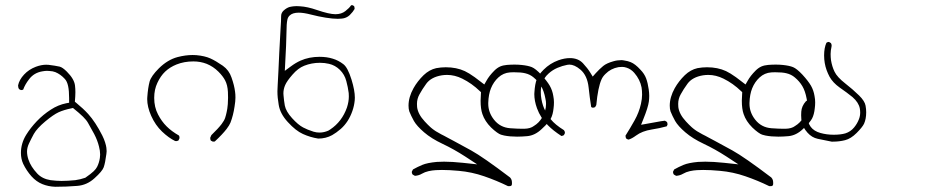

<svg xmlns="http://www.w3.org/2000/svg" viewBox="-20 -446 3540 735"><path d="M268.1 243.7Q239.3 246.6 215.3 246.6Q196.8 246.6 173.8 243.7Q142.1 238.8 123 218.8Q97.7 191.9 88.9 165Q83.5 148.9 83.5 134Q83.5 119.1 91.1 103Q98.6 86.9 109.4 66.9Q121.6 45.4 153.1 19Q184.6 -7.3 204.6 -16.4Q224.6 -25.4 252.9 -31.2L259.3 -32.7Q284.2 -12.7 297.6 0.5Q311 13.7 316.9 24.4Q328.1 43.5 340.6 67.1Q353 90.8 358.9 114.7Q363.3 131.3 363.3 145.5Q363.3 152.3 362.3 158.7Q359.4 177.7 351.6 192.9Q348.1 200.2 338.4 209.7Q328.6 219.2 306.6 234.4Q287.1 241.2 268.1 243.7ZM142.1 -172.9Q152.8 -174.8 159.4 -174.8Q166 -174.8 168.9 -174.3Q182.1 -173.8 191.9 -169.9Q211.9 -161.6 228 -144Q236.8 -134.8 240.7 -116.7Q244.6 -98.6 244.6 -70.3Q244.6 -66.9 244.6 -52.7L233.9 -50.8Q202.1 -44.4 174.8 -26.4Q145 -7.3 120.8 18.1Q96.7 43.5 80.1 70.3Q60.1 103 60.1 139.6Q60.1 162.1 68.8 181.2Q81.5 207.5 100.6 229Q119.1 249.5 142.1 258.8Q165 268.1 191.4 269Q234.9 269 275.9 265.6Q313 262.7 341.8 236.3Q371.6 209.5 377 194.3Q382.8 177.7 387.2 143.6Q388.2 138.2 388.2 132.8Q388.2 127.4 387.2 119.4Q386.2 111.3 382.3 98.9Q378.4 86.4 371.6 72.8Q345.7 21.5 317.9 -9.3Q298.8 -30.3 272 -52.2L266.6 -56.6Q268.6 -79.1 268.6 -92.8Q268.6 -106.4 267.1 -118.7Q264.2 -143.6 235.8 -171.9Q219.7 -188 208.5 -190.9Q190.9 -194.8 166 -197.8Q161.6 -198.2 156.7 -198.2Q138.2 -198.2 117.2 -190.4Q90.3 -180.2 72 -160.4Q53.7 -140.6 49.3 -119.6Q49.3 -118.7 49.3 -118.2Q49.3 -110.4 52.7 -105L60.1 -101.1Q64.9 -101.1 68.8 -103Q75.7 -122.6 91.3 -142.6Q109.9 -167.5 142.1 -172.9Z M877.9 -38.1Q881.3 -58.6 881.3 -72.3Q881.3 -85.9 879.9 -94.7Q877 -119.1 866.2 -149.4Q856.9 -177.2 833 -194.3Q806.2 -212.9 785.2 -222.4Q764.2 -231.9 731.4 -234.9Q724.1 -235.4 717.3 -235.4Q689.9 -235.4 659.7 -227.5Q621.6 -217.3 588.4 -184.6Q558.6 -154.8 552.7 -133.8Q546.4 -109.9 543.9 -74.7Q543.5 -70.8 543.5 -66.9Q543.5 -37.1 558.6 -2.9Q574.7 33.2 600.3 57.6Q626 82 650.4 93.8Q652.8 94.2 654.5 94.2Q656.2 94.2 657.7 93.8Q660.6 93.3 663.1 91.8L667 83.5Q667 82 667 81.1Q667 80.1 667 78.6Q666.5 75.2 665 72.8Q636.7 56.6 617.7 37.6Q598.6 18.6 585 -7.8Q570.3 -35.6 570.3 -71.3Q570.3 -103.5 582.5 -128.9Q594.7 -155.3 612.5 -172.1Q630.4 -189 655.8 -199.2Q685.1 -210.9 720.2 -210.9Q747.1 -210.9 771 -201.7Q796.4 -191.4 816.4 -171.4Q833.5 -154.3 841.8 -138.2Q851.1 -120.6 852.5 -94.2Q853 -84.5 853 -71.8Q853 -59.1 852.1 -47.6Q851.1 -36.1 850.1 -29.8Q849.1 -23.4 847.7 -17.1Q845.2 -4.9 841.8 5.4Q838.4 15.6 828.1 29.3Q815.4 45.9 789.1 71.3Q784.7 81.5 784.7 81.5Q784.7 87.9 787.1 92.3L794.9 96.2L802.2 95.7Q832 67.9 847.7 47.4Q858.4 33.2 862.3 23.4Q873 -4.4 877.9 -38.1Z M1203.1 61.5Q1191.4 61.5 1180.2 58.1Q1155.8 50.3 1140.6 42Q1121.6 32.2 1098.1 6.3Q1074.7 -19.5 1070.3 -42Q1066.9 -61.5 1065.4 -80.6Q1064.9 -84.5 1064.9 -88.4Q1064.9 -105 1071.8 -120.6Q1078.6 -136.2 1099.6 -160.2Q1121.1 -185.1 1144.5 -194.3Q1172.9 -205.6 1204.6 -205.6Q1223.1 -205.6 1239.3 -201.7Q1263.2 -196.3 1281.2 -178.5Q1299.3 -160.6 1305.7 -135.7Q1312 -112.8 1314.9 -89.8Q1315.4 -83.5 1315.4 -76.7Q1315.4 -56.6 1308.1 -34.2Q1289.1 19.5 1244.6 49.3Q1238.8 53.2 1236.8 54.2Q1219.7 61.5 1203.1 61.5ZM1193.4 -407.7Q1156.7 -420.4 1128.9 -421.9Q1122.1 -422.4 1118.4 -422.4Q1114.7 -422.4 1112.5 -422.4Q1110.4 -422.4 1107.2 -422.1Q1104 -421.9 1101.3 -421.6Q1098.6 -421.4 1096.7 -420.9Q1091.8 -420.4 1088.9 -419.4Q1077.1 -416 1065.4 -405.3Q1056.2 -396.5 1056.2 -384.3Q1056.2 -365.7 1054.2 -338.9Q1051.3 -293.9 1049.1 -244.6Q1046.9 -195.3 1045.9 -175.3Q1043.9 -134.8 1043 -119.9Q1042 -105 1042 -96.7Q1042 -72.3 1046.9 -44.9Q1052.2 -10.7 1082 21.5Q1112.3 54.7 1139.6 66.9Q1167.5 79.6 1198.2 84.5Q1227.5 84.5 1251.5 71.3Q1267.1 62.5 1284.7 47.4Q1314.5 21 1329.1 -21.5Q1335.9 -41 1337.9 -61.5Q1338.4 -66.4 1338.4 -72.3Q1338.4 -99.6 1325.7 -141.1Q1311 -188.5 1293.9 -200.7Q1275.4 -214.8 1254.4 -221.2Q1231.4 -228.5 1203.6 -228.5Q1163.1 -228.5 1130.4 -213.9Q1111.8 -205.6 1092.8 -191.4L1070.3 -174.8Q1076.7 -290.5 1076.7 -322.8Q1076.7 -355 1080.1 -370.6Q1082 -379.9 1088.4 -386.2Q1099.6 -397.5 1123.5 -397.5Q1142.6 -397.5 1170.9 -390.1Q1199.2 -382.8 1226.6 -378.4Q1253.9 -374 1272.9 -374Q1279.8 -374 1288.3 -374.8Q1296.9 -375.5 1304.7 -378.9Q1312.5 -382.3 1318.8 -388.2Q1331.5 -400.9 1337.4 -411.6Q1337.4 -411.6 1337.4 -413.6Q1337.4 -418.5 1335.4 -422.9L1328.6 -426.3Q1324.7 -426.3 1323.7 -425.3Q1317.4 -415.5 1302.2 -403.6Q1287.1 -391.6 1263.9 -391.6Q1240.7 -391.6 1193.4 -407.7Z M1671.9 204.6Q1700.2 204.6 1736.3 208Q1786.1 212.4 1833.5 228.8Q1880.9 245.1 1924.8 266.6Q1926.8 266.6 1927.7 266.6Q1928.7 266.6 1930.2 266.6Q1931.6 266.6 1933.1 266.4Q1934.6 266.1 1935.5 265.6Q1937 265.1 1938 264.2Q1939.9 262.2 1939.9 255.4Q1939.9 248.5 1938.5 243.4Q1937 238.3 1932.6 233.4Q1829.6 155.3 1783.7 129.9Q1737.8 104.5 1717.8 94Q1697.8 83.5 1691.7 80.1Q1685.5 76.7 1679.9 73.7Q1674.3 70.8 1669.4 68.4Q1652.3 59.1 1648.7 56.6Q1645 54.2 1642.6 52.5Q1640.1 50.8 1637.5 48.8Q1634.8 46.9 1632.3 44.7Q1629.9 42.5 1627.4 40.5Q1617.7 31.7 1606 19Q1580.1 -8.8 1576.7 -36.1Q1576.2 -41.5 1576.2 -48.3Q1576.2 -67.9 1585.9 -85Q1596.2 -104 1611.8 -125.5Q1630.4 -150.9 1671.4 -157.7Q1681.6 -159.2 1691.4 -159.2Q1720.7 -159.2 1749.5 -145Q1786.1 -127 1816.9 -97.2L1821.3 -93.3Q1819.8 -72.8 1819.8 -60.5Q1819.8 -28.8 1826.7 -9.3Q1835.9 18.1 1859.9 42Q1872.1 53.7 1882.1 60.8Q1892.1 67.9 1897.9 69.6Q1903.8 71.3 1910.2 72.8Q1932.1 77.1 1959.5 77.1Q1977.5 77.1 1998.5 75.2Q2028.3 72.3 2053.7 47.9Q2069.8 33.2 2077.9 23.2Q2085.9 13.2 2088.9 7.3Q2096.7 -7.8 2099.1 -31.7Q2100.6 -42.5 2100.6 -54.2Q2100.6 -65.9 2098.1 -78.6Q2094.7 -100.1 2084.5 -117.9Q2074.2 -135.7 2051.8 -160.2Q2030.3 -183.1 2015.9 -189Q2001.5 -194.8 1977.1 -197.3Q1963.9 -198.7 1949.7 -198.7Q1935.5 -198.7 1920.7 -197.5Q1905.8 -196.3 1894.5 -191.4Q1882.8 -186 1872.6 -175.8Q1852.5 -155.8 1841.8 -136.2L1834 -122.6Q1809.1 -142.1 1797.4 -150.4Q1774.9 -166.5 1759.3 -173.8Q1727.5 -188.5 1686.5 -188.5Q1668 -188.5 1649.9 -185.1Q1623.5 -179.2 1601.6 -158.2Q1578.1 -135.3 1563 -108.4Q1543.9 -74.2 1543.9 -41.5Q1543.9 -28.8 1546.9 -19.5Q1553.2 -3.4 1564.5 17.1Q1575.7 36.6 1603.5 60.5Q1631.3 84.5 1674.3 104.7Q1717.3 125 1760.3 152.8L1806.6 183.1L1751.5 177.2Q1710.4 172.9 1680.2 172.9Q1665 172.9 1652.3 173.8Q1615.7 177.2 1596.9 185.1Q1578.1 192.9 1561 202.6L1556.6 210.9Q1556.6 211.9 1556.6 212.9Q1556.6 213.9 1556.6 214.8Q1556.6 215.8 1557.1 217.3Q1558.1 220.2 1559.6 222.2L1568.4 227.1Q1583 226.1 1594.7 219.2Q1606.4 212.4 1620.6 209.2Q1634.8 206.1 1648.4 205.3Q1662.1 204.6 1671.9 204.6ZM2023.9 36.1 2024.9 35.6Q2024.4 36.1 2023.9 36.1ZM1986.8 46.9Q1983.4 46.9 1978 46.9Q1960.9 46.9 1933.1 44.9Q1894.5 42 1871.1 12.2Q1849.1 -15.6 1849.1 -48.8Q1849.1 -50.8 1849.1 -52.2Q1850.1 -85 1859.4 -107.9Q1869.6 -132.8 1887.7 -149.4Q1906.7 -167 1932.6 -168.9Q1941.4 -169.4 1946.8 -169.4Q1975.6 -169.4 1990.7 -165.5Q2009.3 -161.1 2022.9 -149.4Q2040.5 -134.8 2051.5 -116.2Q2062.5 -97.7 2067.9 -68.4Q2070.3 -58.6 2070.3 -48.3Q2070.3 -21.5 2055.7 3.4Q2043.5 24.4 2023.9 36.1Q2010.7 46.4 1986.8 46.9Z M2535.2 28.8Q2535.2 23.4 2532.7 20.5L2525.4 16.1Q2510.7 17.6 2494.9 20.8Q2479 23.9 2434.1 31.7L2442.9 9.8Q2460.9 -34.7 2463.9 -57.1Q2465.3 -67.4 2465.3 -78.9Q2465.3 -90.3 2463.4 -103.5Q2460 -128.4 2453.4 -146Q2446.8 -163.6 2431.6 -179.2Q2411.6 -201.2 2394.5 -208Q2384.3 -212.4 2370.1 -214.4Q2363.8 -215.8 2358.9 -215.8Q2342.8 -215.8 2328.1 -211.4Q2302.2 -204.1 2289.1 -193.4Q2274.9 -181.6 2260.7 -166L2249 -152.8L2239.7 -168Q2229.5 -184.6 2211.9 -203.6Q2193.4 -223.6 2161.6 -223.6Q2141.1 -223.6 2117.7 -215.3Q2085.4 -203.6 2061 -179.2Q2041 -159.2 2034.7 -142.6Q2027.8 -124 2025.9 -93.8Q2025.4 -89.8 2025.4 -85.9Q2025.4 -60.1 2035.6 -31.7Q2049.3 5.9 2077.6 33.7Q2097.7 54.2 2129.4 74.7Q2134.3 73.7 2138.7 71.3L2142.6 63.5Q2142.6 63 2142.6 62.5Q2142.6 56.6 2138.7 52.2Q2105 31.2 2088.9 11.2Q2072.8 -8.8 2063.2 -30.5Q2053.7 -52.2 2050.8 -80.1Q2050.3 -87.4 2050.3 -93.8Q2050.3 -130.4 2071.8 -156.2Q2076.2 -161.1 2080.6 -165Q2095.2 -178.2 2114 -186.3Q2132.8 -194.3 2151.4 -197.8Q2155.3 -198.7 2159.7 -198.7Q2179.2 -198.7 2201.7 -179.7Q2228.5 -157.2 2233.4 -110.4Q2237.3 -72.8 2243.2 -36.1L2248.5 -33.7Q2254.4 -33.7 2258.3 -36.1L2262.7 -43.9Q2269 -111.8 2282.7 -142.1Q2287.6 -153.3 2297.9 -163.1Q2317.9 -183.6 2347.7 -189Q2354 -189.9 2361.8 -189.9Q2369.6 -189.9 2378.4 -187Q2395.5 -181.6 2408.2 -167Q2430.2 -141.6 2436 -111.3Q2438 -99.1 2438 -83.5Q2438 -67.9 2433.6 -48.3Q2426.3 -15.6 2409.2 14.9Q2392.1 45.4 2374.5 73.2Q2374.5 80.6 2377.4 84.5Q2381.3 87.4 2386.2 88.4Q2398.4 85 2415 72.8Q2438 55.7 2474.6 49.8Q2503.9 45.4 2532.2 37.6L2535.2 31.7Q2535.2 30.3 2535.2 28.8Z M2671.9 204.6Q2700.2 204.6 2736.3 208Q2786.1 212.4 2833.5 228.8Q2880.9 245.1 2924.8 266.6Q2926.8 266.6 2927.7 266.6Q2928.7 266.6 2930.2 266.6Q2931.6 266.6 2933.1 266.4Q2934.6 266.1 2935.5 265.6Q2937 265.1 2938 264.2Q2939.9 262.2 2939.9 255.4Q2939.9 248.5 2938.5 243.4Q2937 238.3 2932.6 233.4Q2829.6 155.3 2783.7 129.9Q2737.8 104.5 2717.8 94Q2697.8 83.5 2691.7 80.1Q2685.5 76.7 2679.9 73.7Q2674.3 70.8 2669.4 68.4Q2652.3 59.1 2648.7 56.6Q2645 54.2 2642.6 52.5Q2640.1 50.8 2637.5 48.8Q2634.8 46.9 2632.3 44.7Q2629.9 42.5 2627.4 40.5Q2617.7 31.7 2606 19Q2580.1 -8.8 2576.7 -36.1Q2576.2 -41.5 2576.2 -48.3Q2576.2 -67.9 2585.9 -85Q2596.2 -104 2611.8 -125.5Q2630.4 -150.9 2671.4 -157.7Q2681.6 -159.2 2691.4 -159.2Q2720.7 -159.2 2749.5 -145Q2786.1 -127 2816.9 -97.2L2821.3 -93.3Q2819.8 -72.8 2819.8 -60.5Q2819.8 -28.8 2826.7 -9.3Q2835.9 18.1 2859.9 42Q2872.1 53.7 2882.1 60.8Q2892.1 67.9 2897.9 69.6Q2903.8 71.3 2910.2 72.8Q2932.1 77.1 2959.5 77.1Q2977.5 77.1 2998.5 75.2Q3028.3 72.3 3053.7 47.9Q3069.8 33.2 3077.9 23.2Q3085.9 13.2 3088.9 7.3Q3096.7 -7.8 3099.1 -31.7Q3100.6 -42.5 3100.6 -54.2Q3100.6 -65.9 3098.1 -78.6Q3094.7 -100.1 3084.5 -117.9Q3074.2 -135.7 3051.8 -160.2Q3030.3 -183.1 3015.9 -189Q3001.5 -194.8 2977.1 -197.3Q2963.9 -198.7 2949.7 -198.7Q2935.5 -198.7 2920.7 -197.5Q2905.8 -196.3 2894.5 -191.4Q2882.8 -186 2872.6 -175.8Q2852.5 -155.8 2841.8 -136.2L2834 -122.6Q2809.1 -142.1 2797.4 -150.4Q2774.9 -166.5 2759.3 -173.8Q2727.5 -188.5 2686.5 -188.5Q2668 -188.5 2649.9 -185.1Q2623.5 -179.2 2601.6 -158.2Q2578.1 -135.3 2563 -108.4Q2543.9 -74.2 2543.9 -41.5Q2543.9 -28.8 2546.9 -19.5Q2553.2 -3.4 2564.5 17.1Q2575.7 36.6 2603.5 60.5Q2631.3 84.5 2674.3 104.7Q2717.3 125 2760.3 152.8L2806.6 183.1L2751.5 177.2Q2710.4 172.9 2680.2 172.9Q2665 172.9 2652.3 173.8Q2615.7 177.2 2596.9 185.1Q2578.1 192.9 2561 202.6L2556.6 210.9Q2556.6 211.9 2556.6 212.9Q2556.6 213.9 2556.6 214.8Q2556.6 215.8 2557.1 217.3Q2558.1 220.2 2559.6 222.2L2568.4 227.1Q2583 226.1 2594.7 219.2Q2606.4 212.4 2620.6 209.2Q2634.8 206.1 2648.4 205.3Q2662.1 204.6 2671.9 204.6ZM3023.9 36.1 3024.9 35.6Q3024.4 36.1 3023.9 36.1ZM2986.8 46.9Q2983.4 46.9 2978 46.9Q2960.9 46.9 2933.1 44.9Q2894.5 42 2871.1 12.2Q2849.1 -15.6 2849.1 -48.8Q2849.1 -50.8 2849.1 -52.2Q2850.1 -85 2859.4 -107.9Q2869.6 -132.8 2887.7 -149.4Q2906.7 -167 2932.6 -168.9Q2941.4 -169.4 2946.8 -169.4Q2975.6 -169.4 2990.7 -165.5Q3009.3 -161.1 3022.9 -149.4Q3040.5 -134.8 3051.5 -116.2Q3062.5 -97.7 3067.9 -68.4Q3070.3 -58.6 3070.3 -48.3Q3070.3 -21.5 3055.7 3.4Q3043.5 24.4 3023.9 36.1Q3010.7 46.4 2986.8 46.9Z M3120.6 63Q3071.3 49.3 3071.3 -2.9Q3071.3 -25.4 3087.4 -50.3Q3087.4 -55.2 3085 -58.6L3077.6 -62.5Q3076.7 -62.5 3074.7 -62.5Q3069.8 -62.5 3064.9 -58.1Q3048.8 -40 3047.4 -18.6Q3046.9 -11.7 3046.9 -4.9Q3046.9 11.2 3049.8 24.9Q3054.2 42.5 3071.3 62Q3087.9 80.6 3110.4 85.4Q3136.7 90.3 3163.6 96.2Q3166.5 96.2 3169.4 96.2Q3192.9 96.2 3215.1 90.6Q3237.3 85 3259.3 63Q3281.2 41 3287.6 27.8Q3295.9 9.3 3295.9 -16.1Q3295.9 -28.3 3293.5 -41.5Q3290.5 -59.1 3268.6 -80.6Q3244.1 -104.5 3215.8 -126.5Q3184.6 -150.9 3174.8 -171.4Q3165 -191.4 3161.1 -216.3Q3159.7 -226.6 3159.7 -239.3Q3159.7 -252 3163.1 -267.1Q3163.6 -270 3163.6 -272Q3163.6 -273.9 3163.1 -275.4Q3162.6 -278.3 3160.6 -281.2L3153.3 -285.6Q3147.9 -285.6 3143.6 -282.2Q3134.8 -262.7 3134.8 -233.9Q3134.8 -204.1 3144.5 -177.2Q3148.9 -165 3155.8 -151.9Q3168.5 -129.4 3193.8 -111.3Q3222.7 -91.3 3243.7 -74.2Q3267.1 -53.7 3271.5 -30.8Q3272.9 -22.5 3272.9 -15.1Q3272.9 -2 3268.1 10.3Q3261.7 27.3 3249.5 42Q3236.3 58.1 3216.3 64.5Q3198.2 69.8 3171.4 69.8Q3144.5 69.8 3120.6 63Z"/></svg>

Font: NaikaiFont
Style: ExtraLight
Weight: 200
Version: Version 1.89